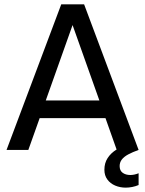

<svg xmlns="http://www.w3.org/2000/svg" viewBox="-20 -688 666 881"><path d="M557 173Q531 173 508.5 163.5Q486 154 472.5 135.5Q459 117 459 91Q459 60 474 37Q489 14 515 -2L464 -146H162L110 0H10L261 -668H366L616 0Q588 10 568.5 20.5Q549 31 539 44Q529 57 529 74Q529 95 543 105Q557 115 578 115Q587 115 596.5 113Q606 111 616 107V161Q602 167 586.5 170Q571 173 557 173ZM190 -227H436L313 -573Z"/></svg>

Font: Atkinson Hyperlegible Next
Style: Regular
Weight: 400
Designer: Elliott Scott, Megan Eiswerth, Linus Boman, Theodore Petrosky, Letters from Sweden
Foundry: Applied Design Works, Letters from Sweden
Version: Version 2.001